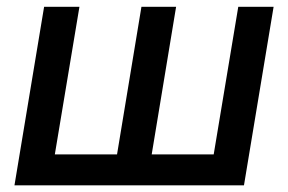

<svg xmlns="http://www.w3.org/2000/svg" viewBox="-20 -556 864 576"><path d="M112.3 -535.6H218.3L144.5 -92.8H331.1L404.3 -535.6H508.3L435.1 -92.8H621.1L694.8 -535.6H800.8L711.9 0H23.4Z"/></svg>

Font: Inter 20pt Medium
Style: Italic
Weight: 500
Italic angle: -9.3988°
Version: Version 4.001;git-66647c0bb